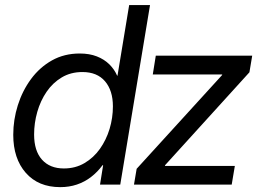

<svg xmlns="http://www.w3.org/2000/svg" viewBox="-20 -748 1052 778"><path d="M224.1 10.3Q135.3 10.3 84.5 -47.6Q33.7 -105.5 33.7 -201.7Q33.7 -262.7 52.2 -321.5Q70.8 -380.4 105.7 -427.7Q140.6 -475.1 190.4 -503.2Q240.2 -531.2 303.2 -531.2Q342.3 -531.2 372.3 -519.5Q402.3 -507.8 423.1 -487.3Q443.8 -466.8 454.6 -441.4H456.1L503.4 -727.5H587.9L467.3 0H385.3L397.9 -78.6H395.5Q375 -50.8 348.9 -30.8Q322.8 -10.7 291.5 -0.2Q260.3 10.3 224.1 10.3ZM238.8 -65.4Q285.6 -65.4 322.5 -87.2Q359.4 -108.9 385 -145Q410.6 -181.2 424.1 -225.8Q437.5 -270.5 437.5 -316.9Q437.5 -381.3 405.5 -418.7Q373.5 -456.1 314 -456.1Q266.6 -456.1 230.2 -434.3Q193.8 -412.6 168.9 -376.2Q144 -339.8 131.1 -294.7Q118.2 -249.5 118.2 -203.1Q118.2 -136.7 150.1 -101.1Q182.1 -65.4 238.8 -65.4ZM522.9 0 533.7 -64 879.9 -443.8 880.4 -446.3H599.1L611.3 -522.5H1002L990.7 -455.1L648.9 -78.6L648.4 -75.7H931.6L918.9 0Z"/></svg>

Font: Inter 28pt
Style: Italic
Weight: 400
Italic angle: -9.3988°
Designer: Rasmus Andersson
Foundry: rsms
Version: Version 4.001;git-66647c0bb